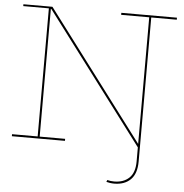

<svg xmlns="http://www.w3.org/2000/svg" viewBox="-62 -812 1043 1090"><g transform="rotate(5 459.5 -267.0)"><path d="M27 -741.5V-752H192.5V-739H184.5V-11.5H329.5V0H27V-11.5H173V-741.5ZM585 -752H902V-740.5H756.5V80.5Q756.5 150 722 183.8Q687.5 217.5 629 217.5Q617 217.5 605.5 215.8Q594 214 584 211.5L588.5 200.5Q606.5 205.5 627.5 205.5Q681 205.5 713 175.2Q745 145 745 80.5V-740.5H585ZM748.5 5.5 177.5 -752H192.5L755.5 -5Z"/></g></svg>

Font: Hepta Slab ExtraLight Thin
Style: Regular
Weight: 250
Version: Version 1.102